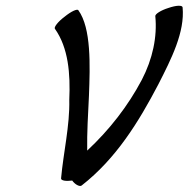

<svg xmlns="http://www.w3.org/2000/svg" viewBox="-20 -600 643 654"><path d="M258 32C376 -60 453 -186 519 -312C564 -400 610 -491 602 -575C601 -583 580 -582 554 -573C528 -565 508 -552 509 -545C516 -475 500 -399 463 -328C416 -239 353 -158 277 -87C276 -149 280 -211 283 -274C287 -378 291 -504 247 -565C243 -571 222 -561 200 -543C177 -526 163 -507 167 -502C213 -437 220 -349 216 -260C218 -172 196 -81 188 8C188 15 204 18 226 15C235 28 251 37 258 32Z"/></svg>

Font: Nupuram Condensed Oblique
Style: Regular
Weight: 400
Width: 3
Designer: Santhosh Thottingal (santhosh.thottingal@gmail.com)
Foundry: SMC
Version: Version 1.000